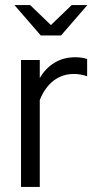

<svg xmlns="http://www.w3.org/2000/svg" viewBox="-20 -738 386 758"><path d="M63 0V-501H137V-430Q160 -469 195.5 -490.5Q231 -512 277 -512Q303 -512 324 -505V-437Q297 -446 272 -446Q226 -446 191.5 -419.5Q157 -393 137 -343V0ZM99 -718 181 -639 263 -718H325L221 -598H141L37 -718Z"/></svg>

Font: Red Hat Display VF
Style: Regular
Weight: 300
Designer: Pentagram, MCKL
Foundry: Pentagram, MCKL
Version: Version 1.023